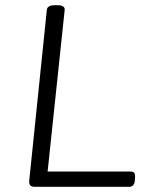

<svg xmlns="http://www.w3.org/2000/svg" viewBox="-20 -722 572 742"><path d="M114 0Q90 0 93 -24L161 -684Q163 -702 193 -702H201Q231 -702 230 -684L164 -59H486Q504 -59 502 -37L501 -23Q498 0 479 0Z"/></svg>

Font: Asap Semi Expanded Semi Expanded Light
Style: Italic
Weight: 300
Width: 6
Italic angle: -6°
Designer: Pablo Cosgaya
Foundry: Omnibus-Type
Version: Version 3.001; ttfautohint (v1.8.4.7-5d5b)